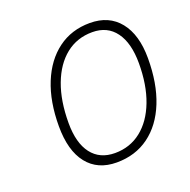

<svg xmlns="http://www.w3.org/2000/svg" viewBox="-101 -621 723 732"><g transform="rotate(-20 260.0 -255.5)"><path d="M253 12Q176 12 134 -41Q92 -94 92 -193Q92 -293 122.2 -367.2Q152.5 -441.5 207.5 -482.2Q262.5 -523 337 -523Q414.5 -523 457.2 -469.8Q500 -416.5 500 -321Q500 -219 470 -144.2Q440 -69.5 384.5 -28.8Q329 12 253 12ZM259 -24Q320 -24 365.5 -60Q411 -96 436 -161.5Q461 -227 461 -315Q461 -397 428 -442Q395 -487 334 -487Q272 -487 226.5 -450.8Q181 -414.5 156 -348.2Q131 -282 131 -192Q131 -111 164.2 -67.5Q197.5 -24 259 -24Z"/></g></svg>

Font: Overpass Thin
Style: Italic
Weight: 250
Italic angle: -10°
Designer: Delve Withrington, Dave Bailey, Thomas Jockin
Foundry: Delve Fonts LLC
Version: Version 4.000